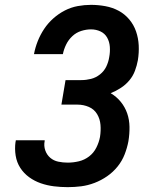

<svg xmlns="http://www.w3.org/2000/svg" viewBox="-20 -763 640 791"><path d="M259 8Q230 8 202 4.5Q174 1 148 -8Q122 -17 100 -33Q78 -49 63.5 -71.5Q49 -94 44.5 -122Q40 -150 44 -179Q45 -180 45 -181.5Q45 -183 45 -185H164Q164 -184 164 -183.5Q164 -183 164 -182Q160 -162 166.5 -143.5Q173 -125 187 -113Q201 -101 220 -97Q239 -93 259 -93Q282 -93 305 -98.5Q328 -104 347 -118.5Q366 -133 377 -155Q388 -177 392 -199Q396 -224 394 -248.5Q392 -273 380 -293Q368 -313 346 -322.5Q324 -332 299 -332H233L250 -433H315Q335 -433 355 -438Q375 -443 392 -456.5Q409 -470 418 -489Q427 -508 430 -528Q434 -549 432.5 -570Q431 -591 421.5 -608Q412 -625 394 -633.5Q376 -642 355 -642Q335 -642 314.5 -635.5Q294 -629 278 -614Q262 -599 252.5 -579.5Q243 -560 239 -540H120Q125 -567 135.5 -593.5Q146 -620 162 -644Q178 -668 200 -687.5Q222 -707 247.5 -720Q273 -733 300.5 -738Q328 -743 355 -743Q385 -743 414.5 -737.5Q444 -732 469 -718.5Q494 -705 512.5 -683Q531 -661 540.5 -633.5Q550 -606 551.5 -576Q553 -546 548 -515Q544 -493 536 -471.5Q528 -450 513 -432Q498 -414 478 -401Q458 -388 436 -379Q460 -365 477.5 -343.5Q495 -322 504 -296Q513 -270 513.5 -240.5Q514 -211 509 -181Q504 -154 493.5 -127Q483 -100 464.5 -77Q446 -54 421.5 -37Q397 -20 369.5 -9.5Q342 1 314.5 4.5Q287 8 259 8Z"/></svg>

Font: Iosevka SS04 Extended
Style: Bold Italic
Weight: 700
Width: 7
Italic angle: -9°
Monospace: yes
Designer: Belleve Invis
Foundry: Belleve Invis
Version: Version 19.0.0; ttfautohint (v1.8.4)